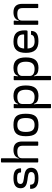

<svg xmlns="http://www.w3.org/2000/svg" viewBox="1436 -2251 1080 3992"><g transform="rotate(-90 1976.0 -255.0)"><path d="M267 -515C127 -515 59 -466 58 -367C58 -154 395 -274 395 -149C395 -95 360 -71 269 -71C168 -71 133 -97 133 -159C133 -165 128 -169 123 -169H56C50 -169 45 -165 45 -159C45 -48 115 4 269 4C413 4 484 -47 484 -149C482 -360 147 -244 147 -367C148 -419 180 -440 267 -440C357 -440 385 -420 385 -367C385 -361 390 -357 396 -357H463C469 -357 473 -362 473 -368C473 -469 410 -515 267 -515Z M594 -762V-13C594 -6 600 0 607 0H669C676 0 682 -6 682 -13V-340C682 -403 725 -435 821 -435C905 -435 942 -403 942 -321V-13C942 -6 948 0 955 0H1017C1024 0 1030 -6 1030 -13V-333C1030 -455 971 -515 856 -515C771 -515 706 -484 687 -410L682 -408L675 -404L682 -497V-762C682 -770 676 -775 669 -775H607C600 -775 594 -770 594 -762Z M1374 5C1546 5 1607 -69 1607 -258C1607 -446 1545 -515 1374 -515C1205 -515 1140 -441 1140 -258C1140 -64 1206 5 1374 5ZM1229 -258C1229 -384 1272 -435 1374 -435C1478 -435 1518 -384 1518 -258C1518 -129 1477 -76 1374 -76C1271 -76 1229 -129 1229 -258Z M1733 265H1800C1805 265 1810 260 1810 255V-29L1803 -91L1810 -87L1815 -85C1833 -23 1886 5 1977 5C2127 5 2195 -78 2195 -257C2195 -434 2127 -515 1977 -515C1896 -515 1833 -487 1815 -426L1810 -423L1803 -419L1810 -499C1811 -505 1806 -510 1800 -510H1733C1727 -510 1722 -505 1722 -500V255C1722 260 1727 265 1733 265ZM1810 -176V-334C1810 -397 1861 -435 1957 -435C2058 -435 2106 -378 2106 -257C2106 -134 2058 -76 1957 -76C1861 -76 1810 -113 1810 -176Z M2316 265H2383C2388 265 2393 260 2393 255V-29L2386 -91L2393 -87L2398 -85C2416 -23 2469 5 2560 5C2710 5 2778 -78 2778 -257C2778 -434 2710 -515 2560 -515C2479 -515 2416 -487 2398 -426L2393 -423L2386 -419L2393 -499C2394 -505 2389 -510 2383 -510H2316C2310 -510 2305 -505 2305 -500V255C2305 260 2310 265 2316 265ZM2393 -176V-334C2393 -397 2444 -435 2540 -435C2641 -435 2689 -378 2689 -257C2689 -134 2641 -76 2540 -76C2444 -76 2393 -113 2393 -176Z M3104 -515C2945 -515 2873 -433 2873 -256C2873 -78 2948 4 3114 4C3258 4 3320 -37 3330 -139C3331 -145 3326 -150 3319 -150H3258C3250 -150 3247 -147 3247 -140C3237 -96 3199 -75 3114 -75C3016 -75 2971 -118 2963 -222H3315C3337 -222 3341 -229 3341 -278C3341 -443 3274 -515 3104 -515ZM2963 -293C2971 -394 3013 -436 3104 -436C3215 -436 3256 -394 3256 -303C3256 -296 3253 -293 3245 -293Z M3456 -497V-13C3456 -6 3462 0 3469 0H3531C3538 0 3544 -6 3544 -13V-340C3544 -401 3583 -435 3683 -435C3775 -435 3804 -402 3804 -321V-13C3804 -6 3810 0 3817 0H3879C3886 0 3892 -6 3892 -13V-333C3892 -455 3833 -515 3718 -515C3633 -515 3568 -484 3549 -410L3544 -408L3537 -404L3544 -497C3544 -505 3538 -510 3531 -510H3469C3462 -510 3456 -505 3456 -497Z"/></g></svg>

Font: Aldone Medium
Style: Regular
Weight: 500
Designer: Pietro Gregorini
Version: Version 1.500;FEAKit 1.0